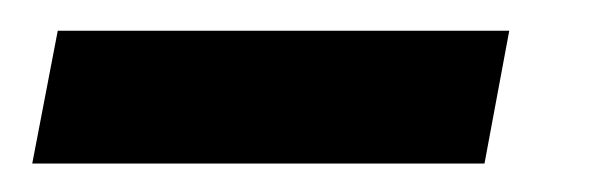

<svg xmlns="http://www.w3.org/2000/svg" viewBox="-20 -304 398 128"><path d="M1.5 -195 18.5 -283.5H319.5L303 -195Z"/></svg>

Font: Anybody SemiBold
Style: Italic
Weight: 600
Italic angle: -10°
Designer: Tyler Finck
Foundry: Etcetera Type Company
Version: Version 1.010; ttfautohint (v1.8.3) -l 8 -r 50 -G 200 -x 14 